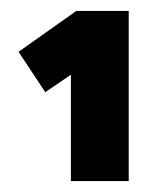

<svg xmlns="http://www.w3.org/2000/svg" viewBox="-20 -810 305 352"><path d="M120 -790H216V-478H110V-673L63 -641L14 -715Z"/></svg>

Font: Panefresco 999wt
Style: Regular
Weight: 900
Version: Version 1.001